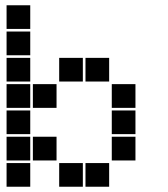

<svg xmlns="http://www.w3.org/2000/svg" viewBox="-20 -715 640 730"><path d="M6 -695Q5 -695 5 -695Q5 -695 5 -694V-606Q5 -605 5 -605Q5 -605 6 -605H94Q95 -605 95 -605Q95 -605 95 -606V-694Q95 -695 95 -695Q95 -695 94 -695ZM6 -595Q5 -595 5 -595Q5 -595 5 -594V-506Q5 -505 5 -505Q5 -505 6 -505H94Q95 -505 95 -505Q95 -505 95 -506V-594Q95 -595 95 -595Q95 -595 94 -595ZM6 -495Q5 -495 5 -495Q5 -495 5 -494V-406Q5 -405 5 -405Q5 -405 6 -405H94Q95 -405 95 -405Q95 -405 95 -406V-494Q95 -495 95 -495Q95 -495 94 -495ZM206 -495Q205 -495 205 -495Q205 -495 205 -494V-406Q205 -405 205 -405Q205 -405 206 -405H294Q295 -405 295 -405Q295 -405 295 -406V-494Q295 -495 295 -495Q295 -495 294 -495ZM306 -495Q305 -495 305 -495Q305 -495 305 -494V-406Q305 -405 305 -405Q305 -405 306 -405H394Q395 -405 395 -405Q395 -405 395 -406V-494Q395 -495 395 -495Q395 -495 394 -495ZM6 -395Q5 -395 5 -395Q5 -395 5 -394V-306Q5 -305 5 -305Q5 -305 6 -305H94Q95 -305 95 -305Q95 -305 95 -306V-394Q95 -395 95 -395Q95 -395 94 -395ZM106 -395Q105 -395 105 -395Q105 -395 105 -394V-306Q105 -305 105 -305Q105 -305 106 -305H194Q195 -305 195 -305Q195 -305 195 -306V-394Q195 -395 195 -395Q195 -395 194 -395ZM406 -395Q405 -395 405 -395Q405 -395 405 -394V-306Q405 -305 405 -305Q405 -305 406 -305H494Q495 -305 495 -305Q495 -305 495 -306V-394Q495 -395 495 -395Q495 -395 494 -395ZM6 -295Q5 -295 5 -295Q5 -295 5 -294V-206Q5 -205 5 -205Q5 -205 6 -205H94Q95 -205 95 -205Q95 -205 95 -206V-294Q95 -295 95 -295Q95 -295 94 -295ZM406 -295Q405 -295 405 -295Q405 -295 405 -294V-206Q405 -205 405 -205Q405 -205 406 -205H494Q495 -205 495 -205Q495 -205 495 -206V-294Q495 -295 495 -295Q495 -295 494 -295ZM6 -195Q5 -195 5 -195Q5 -195 5 -194V-106Q5 -105 5 -105Q5 -105 6 -105H94Q95 -105 95 -105Q95 -105 95 -106V-194Q95 -195 95 -195Q95 -195 94 -195ZM106 -195Q105 -195 105 -195Q105 -195 105 -194V-106Q105 -105 105 -105Q105 -105 106 -105H194Q195 -105 195 -105Q195 -105 195 -106V-194Q195 -195 195 -195Q195 -195 194 -195ZM406 -195Q405 -195 405 -195Q405 -195 405 -194V-106Q405 -105 405 -105Q405 -105 406 -105H494Q495 -105 495 -105Q495 -105 495 -106V-194Q495 -195 495 -195Q495 -195 494 -195ZM6 -95Q5 -95 5 -95Q5 -95 5 -94V-6Q5 -5 5 -5Q5 -5 6 -5H94Q95 -5 95 -5Q95 -5 95 -6V-94Q95 -95 95 -95Q95 -95 94 -95ZM206 -95Q205 -95 205 -95Q205 -95 205 -94V-6Q205 -5 205 -5Q205 -5 206 -5H294Q295 -5 295 -5Q295 -5 295 -6V-94Q295 -95 295 -95Q295 -95 294 -95ZM306 -95Q305 -95 305 -95Q305 -95 305 -94V-6Q305 -5 305 -5Q305 -5 306 -5H394Q395 -5 395 -5Q395 -5 395 -6V-94Q395 -95 395 -95Q395 -95 394 -95Z"/></svg>

Font: Doto Black
Style: Regular
Weight: 900
Monospace: yes
Version: Version 1.000